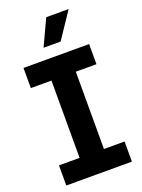

<svg xmlns="http://www.w3.org/2000/svg" viewBox="-171 -1009 802 1085"><g transform="rotate(-20 229.5 -466.5)"><path d="M32.2 -707H426.8V-585.9H302.7V-121.1H426.8V0H32.2V-121.1H156.2V-585.9H32.2ZM251 -932.6H385.7L280.3 -775.4H177.7Z"/></g></svg>

Font: Pretendard GOV
Style: Bold
Weight: 700
Designer: Base glyphs from Inter by Rasmus Andersson; Hangeul glyphs from Noto Sans CJK(Source Han Sans) by Jang Soo-young and Kan
Foundry: Kil Hyung-jin
Version: Version 1.309